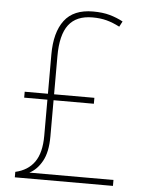

<svg xmlns="http://www.w3.org/2000/svg" viewBox="-52 -765 607 807"><g transform="rotate(5 251.5 -361.5)"><path d="M308 -723Q349 -723 379 -714.5Q409 -706 435 -692L423 -669Q394 -684 367.5 -691Q341 -698 308 -698Q240 -698 207.5 -655.5Q175 -613 175 -523V-362H345V-337H175V-184Q175 -118 153.5 -79.5Q132 -41 100 -25H455V0H41V-23Q94 -35 121.5 -74Q149 -113 149 -185V-337H51V-362H149V-528Q149 -621 187.5 -672Q226 -723 308 -723Z"/></g></svg>

Font: Noto Sans Tamil SemiCondensed Thin
Style: Regular
Weight: 100
Width: 4
Designer: Jelle Bosma - Monotype Design Team
Foundry: Monotype Imaging Inc.
Version: Version 2.004; ttfautohint (v1.8.4.7-5d5b)